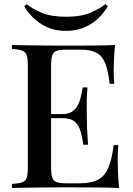

<svg xmlns="http://www.w3.org/2000/svg" viewBox="-20 -931 657 951"><path d="M550 -708Q546 -670 544.5 -634.5Q543 -599 543 -580Q543 -561 544 -544Q545 -527 546 -516H523Q516 -580 501.5 -617Q487 -654 458.5 -669.5Q430 -685 379 -685H310Q278 -685 261.5 -679.5Q245 -674 239 -657.5Q233 -641 233 -606V-102Q233 -68 239 -51Q245 -34 261.5 -28.5Q278 -23 310 -23H375Q432 -23 465.5 -41Q499 -59 516.5 -100Q534 -141 543 -212H566Q563 -183 563 -136Q563 -116 564.5 -78Q566 -40 570 0Q519 -2 455 -2.5Q391 -3 341 -3Q318 -3 282 -3Q246 -3 204.5 -2.5Q163 -2 120.5 -1.5Q78 -1 39 0V-20Q73 -22 90 -28Q107 -34 112.5 -52Q118 -70 118 -106V-602Q118 -639 112.5 -656.5Q107 -674 89.5 -680.5Q72 -687 39 -688V-708Q78 -707 120.5 -706.5Q163 -706 204.5 -705.5Q246 -705 282 -705Q318 -705 341 -705Q387 -705 445.5 -705.5Q504 -706 550 -708ZM384 -366Q384 -366 384 -356Q384 -346 384 -346H203Q203 -346 203 -356Q203 -366 203 -366ZM413 -498Q409 -441 409.5 -411Q410 -381 410 -356Q410 -331 411 -301Q412 -271 416 -214H393Q388 -247 380 -277.5Q372 -308 351.5 -327Q331 -346 288 -346V-366Q320 -366 338.5 -379Q357 -392 367 -413Q377 -434 381.5 -456.5Q386 -479 390 -498ZM502 -911 514 -900Q499 -873 471 -844.5Q443 -816 402 -797Q361 -778 307 -778Q253 -778 212 -797Q171 -816 143 -844.5Q115 -873 100 -900L113 -910Q137 -889 184.5 -868.5Q232 -848 307 -848Q382 -848 430 -869Q478 -890 502 -911Z"/></svg>

Font: Playfair Display Medium
Style: Regular
Weight: 500
Designer: Claus Eggers Sørensen
Foundry: Claus Eggers Sørensen
Version: Version 1.203